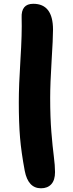

<svg xmlns="http://www.w3.org/2000/svg" viewBox="-20 -884 389 1022"><path d="M198.2 118.2Q129.9 118.2 111.8 25.9Q93.3 -73.2 86.7 -151.1Q80.1 -229 80.1 -339.8Q80.1 -429.2 88.9 -567.6Q97.7 -706.1 95.2 -789.1Q91.8 -863.8 157.2 -863.8Q262.2 -863.8 262.2 -726.1Q262.2 -679.7 254.6 -559.1Q247.1 -438.5 247.1 -362.8Q247.1 -260.3 253.4 -181.6Q259.8 -103 266.4 -52.5Q272.9 -2 272.9 32.2Q272.9 74.7 253.2 96.4Q233.4 118.2 198.2 118.2Z"/></svg>

Font: Shantell Sans Bouncy
Style: Regular
Weight: 800
Designer: Stephen Nixon, Anya Danilova, Shantell Martin
Foundry: Arrow Type
Version: Version 1.006;[9816181b4]